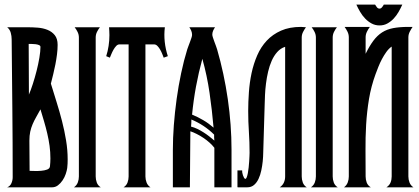

<svg xmlns="http://www.w3.org/2000/svg" viewBox="-20 -800 1790 820"><path d="M197.3 -442.9Q209 -404.3 221.7 -364Q234.4 -323.7 244.9 -282.7Q255.4 -241.7 262.2 -200.4Q269 -159.2 269 -118.7Q269 -110.4 268.6 -100.8Q268.1 -91.3 267.1 -82.5Q265.6 -71.3 260.7 -56.9Q255.9 -42.5 247.3 -29.8Q238.8 -17.1 227.5 -8.5Q216.3 0 202.6 0H10.7Q23.4 -4.9 28.8 -17.6Q34.2 -30.3 34.2 -43Q34.2 -190.9 32.7 -337.4Q31.2 -483.9 29.8 -631.8Q29.8 -646 25.9 -660.2Q22 -674.3 10.7 -683.6H98.1Q118.7 -683.6 141.1 -681.9Q163.6 -680.2 182.6 -672.6Q201.7 -665 213.9 -649.9Q226.1 -634.8 226.1 -608.4Q226.1 -588.9 223.4 -567.6Q220.7 -546.4 216.6 -525.1Q212.4 -503.9 207.3 -482.9Q202.1 -461.9 197.3 -442.9ZM106.4 -70.3Q113.3 -70.3 127.4 -69.8Q141.6 -69.3 156 -70.6Q170.4 -71.8 181.4 -75.9Q192.4 -80.1 193.4 -89.8Q194.3 -98.1 194.8 -106.7Q195.3 -115.2 195.3 -123.5Q195.3 -150.4 191.7 -177Q188 -203.6 181.9 -229.7Q175.8 -255.9 168.2 -281.5Q160.6 -307.1 152.8 -333Q143.1 -314.9 134.5 -300Q126 -285.2 119.4 -269.8Q112.8 -254.4 109.1 -237.5Q105.5 -220.7 105.5 -199.2ZM103.5 -396Q111.3 -414.1 120.1 -441.2Q128.9 -468.3 136.2 -497.1Q143.6 -525.9 148.2 -553.5Q152.8 -581.1 152.8 -599.6Q152.8 -605 146.2 -607.7Q139.6 -610.4 131.3 -611.3Q123 -612.3 114.5 -612.3Q106 -612.3 102.5 -612.3Z M316.9 -639.6Q316.9 -652.3 311.5 -663.3Q306.2 -674.3 298.8 -683.6H406.7Q399.4 -674.3 394 -663.3Q388.7 -652.3 388.7 -639.6V-46.4Q388.7 -33.2 393.3 -20.5Q397.9 -7.8 410.2 0H295.9Q307.6 -8.3 312.3 -20.8Q316.9 -33.2 316.9 -46.4Z M507.8 0Q520 -7.8 524.7 -20.5Q529.3 -33.2 529.3 -46.4V-610.4H490.2Q482.4 -610.4 476.1 -603.5Q469.7 -596.7 464.6 -587.6Q459.5 -578.6 455.6 -569.1Q451.7 -559.6 449.2 -553.7L433.6 -560.1Q440.4 -581.5 443.8 -604Q447.3 -626.5 447.3 -649.9Q447.3 -658.2 446.8 -666.7Q446.3 -675.3 445.8 -683.6H684.1Q680.2 -652.8 683.6 -621.3Q687 -589.8 696.8 -560.1L679.2 -553.7Q676.8 -559.6 673.1 -569.1Q669.4 -578.6 664.3 -587.6Q659.2 -596.7 652.6 -603.5Q646 -610.4 638.2 -610.4H601.1V-46.4Q601.1 -33.2 606 -20.5Q610.8 -7.8 622.6 0Z M898.4 -683.6Q893.6 -676.8 890.1 -668.7Q886.7 -660.6 886.7 -652.3Q886.7 -647.9 889.4 -639.6Q892.1 -631.3 895.5 -622.1Q898.9 -612.8 902.3 -603.8Q905.8 -594.7 907.2 -589.4Q937 -486.8 952.9 -376.7Q968.8 -266.6 968.8 -160.2V0H895.5V-168.9Q887.2 -179.7 875 -190.7Q862.8 -201.7 848.6 -211.2Q834.5 -220.7 819.8 -228Q805.2 -235.4 793 -239.3Q793 -178.7 792 -119.6Q791 -60.5 791 0H718.3V-160.2Q718.3 -210 722.4 -265.4Q726.6 -320.8 734.4 -377.2Q742.2 -433.6 753.7 -487.8Q765.1 -542 779.8 -589.4Q781.2 -594.2 784.7 -603Q788.1 -611.8 791.5 -621.1Q794.9 -630.4 797.6 -638.4Q800.3 -646.5 800.3 -650.9Q800.3 -660.2 796.9 -668.5Q793.5 -676.8 788.6 -683.6ZM892.1 -254.9Q885.7 -329.1 875 -403.1Q864.3 -477.1 844.2 -548.8Q828.1 -489.7 817.1 -430.4Q806.2 -371.1 800.3 -310.5Q825.2 -300.3 848.4 -286.6Q871.6 -272.9 892.1 -254.9ZM797.4 -289.6Q797.4 -273.9 795.9 -259.3Q809.6 -255.9 822.8 -249.5Q835.9 -243.2 848.6 -235.1Q861.3 -227.1 873 -218Q884.8 -209 895.5 -199.7Q894.5 -206.1 894.5 -212.6Q894.5 -219.2 894.5 -225.1Q852.5 -266.6 797.4 -289.6Z M993.2 0 996.6 -1H994.1V-72.3H1014.2Q1013.7 -69.3 1014.6 -63.2Q1015.6 -57.1 1017.6 -51.3Q1019.5 -45.4 1022.2 -40.8Q1024.9 -36.1 1027.8 -36.1Q1031.2 -36.1 1033.9 -43.2Q1036.6 -50.3 1038.6 -61Q1040.5 -71.8 1042 -85Q1043.5 -98.1 1044.2 -110.6Q1044.9 -123 1045.4 -133.1Q1045.9 -143.1 1045.9 -147.5Q1045.9 -192.4 1043 -236.6Q1040 -280.8 1040 -325.7Q1040 -364.3 1043 -406Q1045.9 -447.8 1054.4 -487.8Q1063 -527.8 1078.6 -563.7Q1094.2 -599.6 1119.4 -626.5Q1144.5 -653.3 1180.4 -669.2Q1216.3 -685.1 1265.6 -685.1L1286.6 -683.6Q1279.8 -674.3 1274.2 -663.3Q1268.6 -652.3 1268.6 -639.6V-46.4Q1268.6 -33.2 1273.2 -20.5Q1277.8 -7.8 1290 0H1174.8Q1187 -8.3 1192.4 -20.3Q1197.8 -32.2 1197.8 -46.4V-600.1Q1178.2 -593.8 1164.1 -577.9Q1149.9 -562 1140.4 -540.5Q1130.9 -519 1125 -493.7Q1119.1 -468.3 1116 -443.1Q1112.8 -418 1111.8 -394.8Q1110.8 -371.6 1110.4 -354.5L1105 -175.3Q1104.5 -165 1104.2 -147.9Q1104 -130.9 1102.1 -111.3Q1100.1 -91.8 1095.9 -72Q1091.8 -52.2 1084.2 -36.1Q1076.7 -20 1064.9 -10Q1053.2 0 1036.1 0Z M1329.1 -639.6Q1329.1 -652.3 1323.7 -663.3Q1318.4 -674.3 1311 -683.6H1418.9Q1411.6 -674.3 1406.2 -663.3Q1400.9 -652.3 1400.9 -639.6V-46.4Q1400.9 -33.2 1405.5 -20.5Q1410.2 -7.8 1422.4 0H1308.1Q1319.8 -8.3 1324.5 -20.8Q1329.1 -33.2 1329.1 -46.4Z M1698.2 -780.3Q1691.4 -765.1 1682.4 -749.3Q1673.3 -733.4 1661.4 -720.7Q1649.4 -708 1634.5 -699.7Q1619.6 -691.4 1601.1 -691.4Q1582.5 -691.4 1567.1 -699.7Q1551.8 -708 1539.6 -720.7Q1527.3 -733.4 1518.1 -749.3Q1508.8 -765.1 1502 -780.3H1582Q1585 -774.9 1589.6 -769Q1594.2 -763.2 1601.1 -763.2Q1606.9 -763.2 1611.8 -769.3Q1616.7 -775.4 1619.1 -780.3ZM1449.2 0Q1460.4 -8.3 1465.1 -20.8Q1469.7 -33.2 1469.7 -46.4V-640.6Q1469.7 -652.8 1464.4 -664.1Q1459 -675.3 1451.7 -685.1H1559.6Q1552.2 -675.3 1546.9 -664.1Q1541.5 -652.8 1541.5 -640.6V-570.3Q1558.1 -604 1574.7 -626.2Q1591.3 -648.4 1611.8 -661.6Q1632.3 -674.8 1659.4 -679.9Q1686.5 -685.1 1724.1 -685.1H1742.2Q1735.4 -675.3 1729.7 -664.1Q1724.1 -652.8 1724.1 -640.6V-46.4Q1724.1 -33.2 1729 -20.5Q1733.9 -7.8 1745.6 0H1630.4Q1643.1 -8.3 1647.9 -20.3Q1652.8 -32.2 1652.8 -46.4V-601.1Q1640.1 -592.3 1629.9 -577.9Q1619.6 -563.5 1611.1 -547.4Q1602.5 -531.2 1595.9 -514.4Q1589.4 -497.6 1584 -483.4Q1564.9 -431.2 1555.9 -377Q1546.9 -322.8 1543.7 -267.6Q1540.5 -212.4 1541 -157Q1541.5 -101.6 1541.5 -46.4Q1541.5 -33.2 1546.1 -20.5Q1550.8 -7.8 1563.5 0Z"/></svg>

Font: XAYAX
Style: Regular
Weight: 400
Designer: Peter Wiegel
Foundry: Peter Wiegel
Version: Version 1.000 2009 initial release